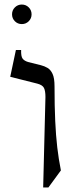

<svg xmlns="http://www.w3.org/2000/svg" viewBox="-20 -805 303 845"><path d="M220 -425Q220 -338 223 -273Q226 -208 232 -156.5Q238 -105 248 -55L193 20H170L180 -378Q180 -405 173.5 -418Q167 -431 144 -437L25 -467L50 -585H73Q72 -557 79.5 -547Q87 -537 104 -532L160 -518Q176 -514 189.5 -506Q203 -498 211.5 -479.5Q220 -461 220 -425ZM76 -699Q58 -699 45.5 -711.5Q33 -724 33 -742Q33 -760 45.5 -772.5Q58 -785 76 -785Q94 -785 106.5 -772.5Q119 -760 119 -742Q119 -724 106.5 -711.5Q94 -699 76 -699Z"/></svg>

Font: Bona Nova SC
Style: Regular
Weight: 400
Designer: Mateusz Machalski
Foundry: Capitalics
Version: Version 4.001; ttfautohint (v1.8.4.7-5d5b)